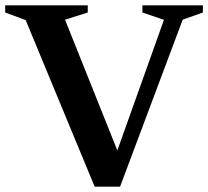

<svg xmlns="http://www.w3.org/2000/svg" viewBox="-30 -696 784 722"><path d="M66.5 -620.5 -10.5 -649V-676H300V-649L214.5 -622L425 -96H399L586.5 -621.5L505.5 -649V-676H733V-649L657 -622L421.5 6H326Z"/></svg>

Font: Newsreader 16pt SemiBold
Style: Regular
Weight: 600
Designer: Hugues Gentile
Foundry: Production Type
Version: Version 1.003